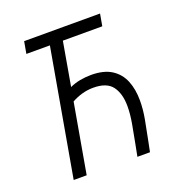

<svg xmlns="http://www.w3.org/2000/svg" viewBox="-126 -798 839 903"><g transform="rotate(-20 293.0 -346.5)"><path d="M89.8 0 201.2 -633.3H83.5L94.2 -693.4H474.1L463.4 -633.3H266.1L228 -415Q252.4 -426.3 280 -431.4Q307.6 -436.5 335 -436.5Q398.4 -436.5 437 -411.9Q475.6 -387.2 493.2 -344.2Q510.7 -301.3 510.7 -245.1Q510.7 -200.2 501.7 -152.1Q492.7 -104 482.9 -55.7L471.7 0H408.7L420.4 -60.1Q430.2 -109.4 438.2 -155Q446.3 -200.7 446.3 -240.2Q446.3 -302.2 419.2 -339.4Q392.1 -376.5 324.2 -376.5Q268.6 -376.5 215.8 -347.2L154.8 0Z"/></g></svg>

Font: Cascadia Code Light
Style: Italic
Weight: 300
Italic angle: -10°
Monospace: yes
Designer: Aaron Bell
Foundry: Saja Typeworks
Version: Version 2404.023; ttfautohint (v1.8.4)